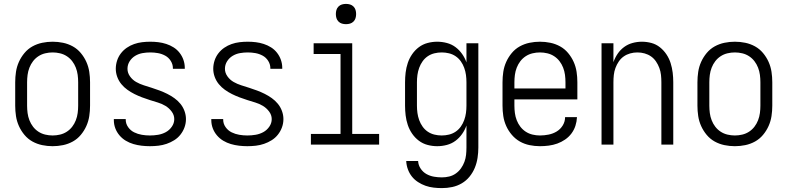

<svg xmlns="http://www.w3.org/2000/svg" viewBox="-20 -742 4040 985"><path d="M250 8Q223 8 196.5 2.5Q170 -3 146.5 -16Q123 -29 105.5 -50Q88 -71 77 -95.5Q66 -120 62 -146.5Q58 -173 58 -200V-320Q58 -347 62 -373.5Q66 -400 77 -424.5Q88 -449 105.5 -470Q123 -491 146.5 -504Q170 -517 196.5 -522.5Q223 -528 250 -528Q277 -528 303.5 -522.5Q330 -517 353.5 -504Q377 -491 394.5 -470Q412 -449 423 -424.5Q434 -400 438 -373.5Q442 -347 442 -320V-200Q442 -173 438 -146.5Q434 -120 423 -95.5Q412 -71 394.5 -50Q377 -29 353.5 -16Q330 -3 303.5 2.5Q277 8 250 8ZM250 -47Q269 -47 288 -51.5Q307 -56 323 -66.5Q339 -77 350.5 -92Q362 -107 369 -125Q376 -143 378.5 -162Q381 -181 381 -200V-320Q381 -339 378.5 -358Q376 -377 369 -395Q362 -413 350.5 -428Q339 -443 323 -453.5Q307 -464 288 -468.5Q269 -473 250 -473Q231 -473 212 -468.5Q193 -464 177 -453.5Q161 -443 149.5 -428Q138 -413 131 -395Q124 -377 121.5 -358Q119 -339 119 -320V-200Q119 -181 121.5 -162Q124 -143 131 -125Q138 -107 149.5 -92Q161 -77 177 -66.5Q193 -56 212 -51.5Q231 -47 250 -47Z M749 8Q728 8 706.5 5.5Q685 3 664.5 -3Q644 -9 625.5 -20Q607 -31 593 -47.5Q579 -64 571.5 -84Q564 -104 564 -126V-131H625V-128Q625 -107 637.5 -89.5Q650 -72 668.5 -63Q687 -54 707.5 -50.5Q728 -47 749 -47Q770 -47 791 -50.5Q812 -54 830.5 -64Q849 -74 861.5 -92Q874 -110 874 -131Q874 -152 860.5 -170Q847 -188 828.5 -199Q810 -210 790 -216Q770 -222 749.5 -228.5Q729 -235 709 -242.5Q689 -250 670 -259.5Q651 -269 633.5 -281.5Q616 -294 602.5 -310.5Q589 -327 581.5 -347.5Q574 -368 574 -389Q574 -410 580.5 -430.5Q587 -451 600 -468Q613 -485 630.5 -497Q648 -509 668 -516Q688 -523 709 -525.5Q730 -528 751 -528Q772 -528 792.5 -525.5Q813 -523 833 -516.5Q853 -510 870.5 -499Q888 -488 901 -471.5Q914 -455 921 -435Q928 -415 928 -394V-389H867V-392Q867 -412 856 -429.5Q845 -447 827.5 -456.5Q810 -466 790.5 -469.5Q771 -473 751 -473Q731 -473 711 -469.5Q691 -466 673.5 -455.5Q656 -445 645 -427.5Q634 -410 634 -389Q634 -368 647 -350Q660 -332 678.5 -321.5Q697 -311 717.5 -304.5Q738 -298 758.5 -291.5Q779 -285 799 -277.5Q819 -270 838 -260.5Q857 -251 874.5 -238.5Q892 -226 905.5 -209.5Q919 -193 926.5 -172.5Q934 -152 934 -131Q934 -109 926.5 -88.5Q919 -68 905.5 -51Q892 -34 873.5 -22.5Q855 -11 834.5 -4Q814 3 792.5 5.5Q771 8 749 8Z M1249 8Q1228 8 1206.5 5.5Q1185 3 1164.5 -3Q1144 -9 1125.5 -20Q1107 -31 1093 -47.5Q1079 -64 1071.5 -84Q1064 -104 1064 -126V-131H1125V-128Q1125 -107 1137.5 -89.5Q1150 -72 1168.5 -63Q1187 -54 1207.5 -50.5Q1228 -47 1249 -47Q1270 -47 1291 -50.5Q1312 -54 1330.5 -64Q1349 -74 1361.5 -92Q1374 -110 1374 -131Q1374 -152 1360.5 -170Q1347 -188 1328.5 -199Q1310 -210 1290 -216Q1270 -222 1249.5 -228.5Q1229 -235 1209 -242.5Q1189 -250 1170 -259.5Q1151 -269 1133.5 -281.5Q1116 -294 1102.5 -310.5Q1089 -327 1081.5 -347.5Q1074 -368 1074 -389Q1074 -410 1080.5 -430.5Q1087 -451 1100 -468Q1113 -485 1130.5 -497Q1148 -509 1168 -516Q1188 -523 1209 -525.5Q1230 -528 1251 -528Q1272 -528 1292.5 -525.5Q1313 -523 1333 -516.5Q1353 -510 1370.5 -499Q1388 -488 1401 -471.5Q1414 -455 1421 -435Q1428 -415 1428 -394V-389H1367V-392Q1367 -412 1356 -429.5Q1345 -447 1327.5 -456.5Q1310 -466 1290.5 -469.5Q1271 -473 1251 -473Q1231 -473 1211 -469.5Q1191 -466 1173.5 -455.5Q1156 -445 1145 -427.5Q1134 -410 1134 -389Q1134 -368 1147 -350Q1160 -332 1178.5 -321.5Q1197 -311 1217.5 -304.5Q1238 -298 1258.5 -291.5Q1279 -285 1299 -277.5Q1319 -270 1338 -260.5Q1357 -251 1374.5 -238.5Q1392 -226 1405.5 -209.5Q1419 -193 1426.5 -172.5Q1434 -152 1434 -131Q1434 -109 1426.5 -88.5Q1419 -68 1405.5 -51Q1392 -34 1373.5 -22.5Q1355 -11 1334.5 -4Q1314 3 1292.5 5.5Q1271 8 1249 8Z M1575 0V-55H1727V-465H1589V-520H1787V-55H1925V0ZM1755 -618Q1744 -618 1734 -621Q1724 -624 1716.5 -631.5Q1709 -639 1706 -649Q1703 -659 1703 -670Q1703 -681 1706 -691Q1709 -701 1716.5 -708.5Q1724 -716 1734 -719Q1744 -722 1755 -722Q1766 -722 1776 -719Q1786 -716 1793.5 -708.5Q1801 -701 1804 -691Q1807 -681 1807 -670Q1807 -659 1804 -649Q1801 -639 1793.5 -631.5Q1786 -624 1776 -621Q1766 -618 1755 -618Z M2247 223Q2226 223 2204.5 220.5Q2183 218 2163 211Q2143 204 2124.5 192Q2106 180 2093 163.5Q2080 147 2072.5 126.5Q2065 106 2064 84H2125Q2126 105 2138 123Q2150 141 2168 151Q2186 161 2206.5 164.5Q2227 168 2247 168Q2266 168 2284.5 163.5Q2303 159 2318.5 148Q2334 137 2345 121.5Q2356 106 2362.5 88.5Q2369 71 2371 52.5Q2373 34 2373 15V-98Q2365 -75 2350.5 -54.5Q2336 -34 2316.5 -19.5Q2297 -5 2272.5 1.5Q2248 8 2223 8Q2198 8 2173.5 1.5Q2149 -5 2129 -20Q2109 -35 2094.5 -56Q2080 -77 2072 -101Q2064 -125 2061 -150Q2058 -175 2058 -200V-320Q2058 -345 2061 -370Q2064 -395 2072 -419Q2080 -443 2094.5 -464Q2109 -485 2129 -500Q2149 -515 2173.5 -521.5Q2198 -528 2223 -528Q2248 -528 2272.5 -521.5Q2297 -515 2316.5 -500.5Q2336 -486 2350.5 -465.5Q2365 -445 2373 -422V-520H2434V15Q2434 41 2430 67.5Q2426 94 2416 118.5Q2406 143 2389 164Q2372 185 2349 198.5Q2326 212 2300 217.5Q2274 223 2247 223ZM2246 -47Q2265 -47 2283.5 -51.5Q2302 -56 2317.5 -66.5Q2333 -77 2344 -92.5Q2355 -108 2361.5 -126Q2368 -144 2370.5 -162.5Q2373 -181 2373 -200V-320Q2373 -339 2370.5 -357.5Q2368 -376 2361.5 -394Q2355 -412 2344 -427.5Q2333 -443 2317.5 -453.5Q2302 -464 2283.5 -468.5Q2265 -473 2246 -473Q2227 -473 2208.5 -468.5Q2190 -464 2174.5 -453.5Q2159 -443 2148 -427.5Q2137 -412 2130.5 -394Q2124 -376 2121.5 -357.5Q2119 -339 2119 -320V-200Q2119 -181 2121.5 -162.5Q2124 -144 2130.5 -126Q2137 -108 2148 -92.5Q2159 -77 2174.5 -66.5Q2190 -56 2208.5 -51.5Q2227 -47 2246 -47Z M2750 8Q2723 8 2696.5 2.5Q2670 -3 2647 -16Q2624 -29 2606 -50Q2588 -71 2577 -95.5Q2566 -120 2562 -146.5Q2558 -173 2558 -200V-320Q2558 -347 2562 -373.5Q2566 -400 2577 -424.5Q2588 -449 2605.5 -470Q2623 -491 2646.5 -504Q2670 -517 2696.5 -522.5Q2723 -528 2750 -528Q2777 -528 2803.5 -522.5Q2830 -517 2853.5 -504Q2877 -491 2894.5 -470Q2912 -449 2923 -424.5Q2934 -400 2938 -373.5Q2942 -347 2942 -320V-232H2619V-200Q2619 -181 2621.5 -162Q2624 -143 2631 -125Q2638 -107 2649.5 -92Q2661 -77 2677 -66.5Q2693 -56 2712 -51.5Q2731 -47 2750 -47Q2772 -47 2794.5 -51.5Q2817 -56 2836 -67.5Q2855 -79 2867 -98.5Q2879 -118 2879 -141H2940Q2939 -118 2932 -96.5Q2925 -75 2911.5 -57Q2898 -39 2879 -26Q2860 -13 2839 -5.5Q2818 2 2795.5 5Q2773 8 2750 8ZM2619 -288H2881V-320Q2881 -339 2878.5 -358Q2876 -377 2869 -395Q2862 -413 2850.5 -428Q2839 -443 2823 -453.5Q2807 -464 2788 -468.5Q2769 -473 2750 -473Q2731 -473 2712 -468.5Q2693 -464 2677 -453.5Q2661 -443 2649.5 -428Q2638 -413 2631 -395Q2624 -377 2621.5 -358Q2619 -339 2619 -320Z M3066 0V-520H3127V-423Q3135 -446 3148.5 -466Q3162 -486 3181.5 -500.5Q3201 -515 3225 -521.5Q3249 -528 3273 -528Q3298 -528 3322 -521.5Q3346 -515 3365.5 -499.5Q3385 -484 3399 -463Q3413 -442 3420.5 -418Q3428 -394 3431 -369.5Q3434 -345 3434 -320V0H3373V-320Q3373 -339 3371 -357.5Q3369 -376 3362.5 -393.5Q3356 -411 3345.5 -426.5Q3335 -442 3320 -452.5Q3305 -463 3287 -468Q3269 -473 3250 -473Q3231 -473 3213 -468Q3195 -463 3180 -452.5Q3165 -442 3154.5 -426.5Q3144 -411 3137.5 -393.5Q3131 -376 3129 -357.5Q3127 -339 3127 -320V0Z M3750 8Q3723 8 3696.5 2.5Q3670 -3 3646.5 -16Q3623 -29 3605.5 -50Q3588 -71 3577 -95.5Q3566 -120 3562 -146.5Q3558 -173 3558 -200V-320Q3558 -347 3562 -373.5Q3566 -400 3577 -424.5Q3588 -449 3605.5 -470Q3623 -491 3646.5 -504Q3670 -517 3696.5 -522.5Q3723 -528 3750 -528Q3777 -528 3803.5 -522.5Q3830 -517 3853.5 -504Q3877 -491 3894.5 -470Q3912 -449 3923 -424.5Q3934 -400 3938 -373.5Q3942 -347 3942 -320V-200Q3942 -173 3938 -146.5Q3934 -120 3923 -95.5Q3912 -71 3894.5 -50Q3877 -29 3853.5 -16Q3830 -3 3803.5 2.5Q3777 8 3750 8ZM3750 -47Q3769 -47 3788 -51.5Q3807 -56 3823 -66.5Q3839 -77 3850.5 -92Q3862 -107 3869 -125Q3876 -143 3878.5 -162Q3881 -181 3881 -200V-320Q3881 -339 3878.5 -358Q3876 -377 3869 -395Q3862 -413 3850.5 -428Q3839 -443 3823 -453.5Q3807 -464 3788 -468.5Q3769 -473 3750 -473Q3731 -473 3712 -468.5Q3693 -464 3677 -453.5Q3661 -443 3649.5 -428Q3638 -413 3631 -395Q3624 -377 3621.5 -358Q3619 -339 3619 -320V-200Q3619 -181 3621.5 -162Q3624 -143 3631 -125Q3638 -107 3649.5 -92Q3661 -77 3677 -66.5Q3693 -56 3712 -51.5Q3731 -47 3750 -47Z"/></svg>

Font: Iosevka Term Curly Light
Style: Regular
Weight: 300
Designer: Belleve Invis
Foundry: Belleve Invis
Version: Version 32.3.0